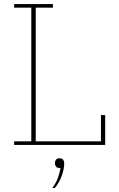

<svg xmlns="http://www.w3.org/2000/svg" viewBox="-20 -718 587 951"><path d="M50 -18H135V-680H50V-698H242V-680H157V-18H480V-148H501V0H50ZM239 213Q259 186 267 163Q275 140 280 114H275Q262 114 257 106.5Q252 99 252 91V89Q252 81 257 73.5Q262 66 275 66Q288 66 293 73.5Q298 81 298 89V91Q298 120 285.5 153.5Q273 187 252 213H239Z"/></svg>

Font: IBM Plex Serif Thin
Style: Regular
Weight: 100
Designer: Mike Abbink, Paul van der Laan, Pieter van Rosmalen
Foundry: Bold Monday
Version: Version 3.001